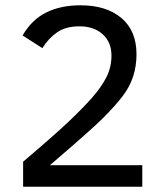

<svg xmlns="http://www.w3.org/2000/svg" viewBox="-20 -710 620 730"><path d="M67.9 0V-95.2Q187.5 -196.8 241.2 -247.8Q294.9 -298.8 330.1 -338.6Q365.2 -378.4 384.5 -416.3Q403.8 -454.1 403.8 -499Q403.8 -549.3 370.6 -579.6Q337.4 -609.9 282.2 -609.9Q230 -609.9 197 -586.9Q164.1 -564 141.1 -526.9L65.9 -575.2Q101.1 -635.7 156.2 -662.8Q211.4 -689.9 286.1 -689.9Q384.3 -689.9 441.7 -641.4Q499 -592.8 499 -503.9Q499 -459 486.3 -419.7Q473.6 -380.4 446.5 -344.7Q419.4 -309.1 373.8 -263.2Q328.1 -217.3 169.9 -82H521V0Z"/></svg>

Font: ClearSansRegular
Style: Regular
Weight: 400
Foundry: Intel Corporation
Version: Version 1.00